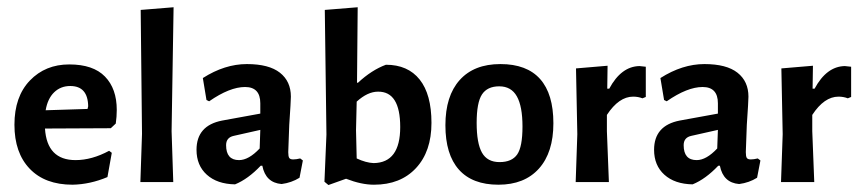

<svg xmlns="http://www.w3.org/2000/svg" viewBox="-20 -512 2417 540"><path d="M106.5 -150.5Q112.1 -61.7 192.5 -61.7Q238.3 -61.7 286.9 -87.9L294.4 -82.2L282.2 -14Q233.6 6.5 184.1 7.5Q106.5 7.5 63.6 -37.4Q20.6 -82.2 20.6 -161.2Q20.6 -240.2 64 -285.5Q107.5 -330.8 174.8 -330.8Q242.1 -330.8 275.2 -296.7Q308.4 -262.6 308.4 -202.8Q308.4 -184.1 305.6 -164.5L291.6 -151.4ZM177.6 -270.1Q150.5 -270.1 132.2 -252.3Q114 -234.6 108.4 -201.9L226.2 -205.6L228 -213.1Q227.1 -270.1 177.6 -270.1Z M467.3 0H374.8L379.4 -135.5L375.7 -484.1L468.2 -491.6L462.6 -143Z M798.1 -240.2Q798.1 -228 793.5 -160.7Q793.5 -160.7 790.7 -84.1Q790.7 -72 793.5 -67.8Q796.3 -63.6 804.7 -63.6Q813.1 -63.6 824.3 -66.4L831.8 -60.7L822.4 -12.1Q800 1.9 772 5.6Q727.1 1.9 717.8 -45.8H713.1Q677.6 -8.4 641.1 6.5Q590.7 5.6 561.7 -20.6Q532.7 -46.7 532.7 -90.7Q532.7 -158.9 604.7 -172.9L712.1 -192.5V-221.5Q712.1 -267.3 669.2 -267.3Q626.2 -267.3 568.2 -227.1L560.7 -230.8L550.5 -292.5Q612.1 -331.8 674.3 -331.8Q736.4 -331.8 767.3 -307.5Q798.1 -283.2 798.1 -240.2ZM637.4 -129.9Q615.9 -125.2 615.9 -103.7Q615.9 -61.7 652.3 -61.7Q679.4 -61.7 710.3 -94.4L712.1 -146.7Z M1031.8 7.5Q996.3 7.5 953.3 -9.3L903.7 8.4L892.5 -0.9L898.1 -133.6L893.5 -484.1L986 -491.6L984.1 -279.4H986.9Q1025.2 -315 1065.4 -329.9Q1127.1 -329.9 1160.3 -288.3Q1193.5 -246.7 1193.5 -166.4Q1193.5 -86 1150 -39.3Q1106.5 7.5 1031.8 7.5ZM1030.8 -53.3Q1105.6 -54.2 1105.6 -154.7Q1105.6 -255.1 1043 -254.2Q1014 -254.2 983.2 -226.2L981.3 -145.8L983.2 -66.4Q1009.3 -54.2 1030.8 -53.3Z M1387.4 -331.8Q1461.7 -331.8 1499.1 -289.7Q1536.4 -247.7 1536.4 -165.4Q1536.4 -83.2 1495.8 -37.9Q1455.1 7.5 1381.8 7.5Q1308.4 7.5 1270.6 -35Q1232.7 -77.6 1232.7 -159.8Q1232.7 -242.1 1272.9 -286.9Q1313.1 -331.8 1387.4 -331.8ZM1384.1 -269.2Q1350.5 -269.2 1335.5 -246.3Q1320.6 -223.4 1320.6 -166.4Q1320.6 -109.3 1335.5 -82.7Q1350.5 -56.1 1385 -56.1Q1419.6 -56.1 1434.6 -77.6Q1449.5 -99.1 1449.5 -156.1Q1449.5 -213.1 1433.6 -241.1Q1417.8 -269.2 1384.1 -269.2Z M1796.3 -324.3V-239.3L1786.9 -235.5Q1774.8 -240.2 1760.7 -240.2Q1720.6 -240.2 1686.9 -188.8V-143L1692.5 0H1599.1L1603.7 -134.6L1600 -319.6L1688.8 -327.1L1687.9 -262.6H1693.5Q1727.1 -325.2 1778.5 -326.2Q1785 -325.2 1796.3 -324.3Z M2085 -240.2Q2085 -228 2080.4 -160.7Q2080.4 -160.7 2077.6 -84.1Q2077.6 -72 2080.4 -67.8Q2083.2 -63.6 2091.6 -63.6Q2100 -63.6 2111.2 -66.4L2118.7 -60.7L2109.3 -12.1Q2086.9 1.9 2058.9 5.6Q2014 1.9 2004.7 -45.8H2000Q1964.5 -8.4 1928 6.5Q1877.6 5.6 1848.6 -20.6Q1819.6 -46.7 1819.6 -90.7Q1819.6 -158.9 1891.6 -172.9L1999.1 -192.5V-221.5Q1999.1 -267.3 1956.1 -267.3Q1913.1 -267.3 1855.1 -227.1L1847.7 -230.8L1837.4 -292.5Q1899.1 -331.8 1961.2 -331.8Q2023.4 -331.8 2054.2 -307.5Q2085 -283.2 2085 -240.2ZM1924.3 -129.9Q1902.8 -125.2 1902.8 -103.7Q1902.8 -61.7 1939.3 -61.7Q1966.4 -61.7 1997.2 -94.4L1999.1 -146.7Z M2373.8 -324.3V-239.3L2364.5 -235.5Q2352.3 -240.2 2338.3 -240.2Q2298.1 -240.2 2264.5 -188.8V-143L2270.1 0H2176.6L2181.3 -134.6L2177.6 -319.6L2266.4 -327.1L2265.4 -262.6H2271Q2304.7 -325.2 2356.1 -326.2Q2362.6 -325.2 2373.8 -324.3Z"/></svg>

Font: Gurajada
Style: Regular
Weight: 400
Designer: Purushoth Kumar Guthula
Foundry: SiliconAndhra, USA.
Version: Version 1.0.3; ttfautohint (v1.2.42-39fb)